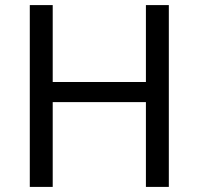

<svg xmlns="http://www.w3.org/2000/svg" viewBox="-20 -734 781 754"><path d="M643 0H553V-333H187V0H97V-714H187V-412H553V-714H643Z"/></svg>

Font: Noto Sans Osmanya
Style: Regular
Weight: 400
Designer: Monotype Design Team
Foundry: Monotype Imaging Inc.
Version: Version 2.001; ttfautohint (v1.8.4.7-5d5b)